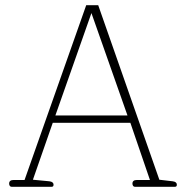

<svg xmlns="http://www.w3.org/2000/svg" viewBox="-20 -715 712 735"><path d="M15 -12Q15 -26 32 -26H74L310 -695H356L590 -27L641 -21Q657 -19 657 -8Q657 0 650 0H496Q492 0 489.5 -3.5Q487 -7 487 -12Q487 -26 504 -26H554L479 -245H182L106 -27L169 -21Q185 -19 185 -8Q185 0 178 0H24Q20 0 17.5 -3.5Q15 -7 15 -12ZM468 -273 330 -665 192 -273Z"/></svg>

Font: Maitree ExtraLight
Style: Regular
Weight: 250
Designer: CadsonDemak Team
Foundry: CadsonDemak
Version: Version 1.002